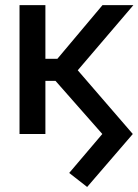

<svg xmlns="http://www.w3.org/2000/svg" viewBox="-20 -536 554 768"><path d="M256.8 155.8 328.6 211.9 511.2 0 291 -254.9 513.7 -515.6H390.1L209.5 -300.8H161.6V-515.6H58.1V0H161.6V-212.4H202.1L389.2 0Z"/></svg>

Font: Inteeer Medium
Style: Regular
Weight: 500
Designer: Rasmus Andersson
Foundry: rsms
Version: Version 4.001;Glyphs 3.4 (3402)